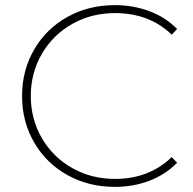

<svg xmlns="http://www.w3.org/2000/svg" viewBox="-20 -724 753 748"><path d="M66 -350Q66 -450 113 -531Q160 -612 242.5 -658Q325 -704 427 -704Q499 -704 562 -680.5Q625 -657 670 -611L649 -589Q562 -673 428 -673Q336 -673 261 -630.5Q186 -588 143 -514Q100 -440 100 -350Q100 -260 143 -186Q186 -112 261 -69.5Q336 -27 428 -27Q561 -27 649 -112L670 -90Q625 -44 562.5 -20Q500 4 427 4Q325 4 242.5 -42Q160 -88 113 -169Q66 -250 66 -350Z"/></svg>

Font: Montserrat Alternates ExLight
Style: Regular
Weight: 275
Designer: Julieta Ulanovsky
Foundry: Julieta Ulanovsky
Version: Version 7.200